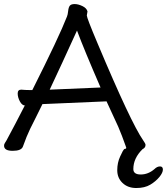

<svg xmlns="http://www.w3.org/2000/svg" viewBox="-27 -737 830 955"><path d="M591.8 3.9Q600.6 3.9 601.1 -2L597.2 -13.2Q580.1 -62 561 -106.9L502.9 -232.9L184.1 -219.2Q168.9 -188.5 152.8 -155.8L123 -96.2Q105 -59.1 86.9 -7.8Q79.1 13.2 36.1 13.2Q-6.8 13.2 -6.8 -12.2Q-6.8 -20 -2.4 -26.1Q2 -32.2 5.9 -39.6Q9.8 -46.9 19.3 -64.9Q28.8 -83 48.3 -119.4Q67.9 -155.8 96.2 -211.9H99.1Q83 -211.9 72 -232.4Q61 -252.9 61 -272Q61 -291 78.1 -291H80.1Q98.1 -289.1 119.1 -289.1H133.8Q267.6 -555.2 306.2 -654.8Q310.1 -663.6 312 -682.4Q314 -701.2 320.6 -709Q327.1 -716.8 344.5 -716.8Q361.8 -716.8 382.8 -706.8Q403.8 -696.8 408.2 -680.2L404.8 -660.2Q404.8 -647.9 458 -522Q624 -127 685.1 -39.1Q697.3 -22 696.8 -16.1Q696.8 -2 682.1 4.9Q636.2 49.8 636.2 104Q636.2 130.9 673.1 130.9Q710 130.9 741.2 104Q754.4 90.8 768.8 90.8Q783.2 90.8 783.2 106.4Q783.2 122.1 765.6 143.6Q748 165 720.5 181.6Q692.9 198.2 650.9 198.2Q608.9 198.2 582.5 173.1Q556.2 147.9 556.2 109.9Q556.2 71.8 570.8 41Q584 10.7 591.8 3.9ZM473.1 -301.8Q391.1 -490.7 356 -585Q277.8 -413.1 220.2 -291Z"/></svg>

Font: LXGW WenKai Screen R
Style: Regular
Weight: 400
Designer: Fontworks Inc.
Version: Version 1.235;May 31, 2022